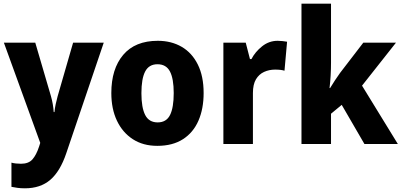

<svg xmlns="http://www.w3.org/2000/svg" viewBox="-20 -780 2175 1040"><path d="M1 -549H171L256 -259Q268 -217 271 -173H275Q277 -194 281.5 -215Q286 -236 292 -258L376 -549H542L339 50Q306 148 252.5 194Q199 240 115 240Q92 240 74.5 237.5Q57 235 42 232V101Q52 104 66 105.5Q80 107 94 107Q135 107 156 83Q177 59 192 13L198 -6Z M1083 -276Q1083 -191 1055 -126.5Q1027 -62 971 -26Q915 10 832 10Q755 10 699.5 -26Q644 -62 613.5 -126Q583 -190 583 -276Q583 -407 647.5 -483Q712 -559 835 -559Q908 -559 964 -526.5Q1020 -494 1051.5 -430.5Q1083 -367 1083 -276ZM746 -275Q746 -197 766.5 -157Q787 -117 834 -117Q881 -117 901 -157Q921 -197 921 -276Q921 -354 900.5 -393Q880 -432 833 -432Q787 -432 766.5 -393Q746 -354 746 -275Z M1484 -559Q1496 -559 1510 -557.5Q1524 -556 1535 -554L1521 -397Q1502 -403 1470 -403Q1438 -403 1410.5 -390.5Q1383 -378 1366.5 -350.5Q1350 -323 1350 -276V0H1190V-549H1311L1334 -460H1342Q1362 -499 1399.5 -529Q1437 -559 1484 -559Z M1773 -440Q1773 -407 1771 -371.5Q1769 -336 1765 -303H1768Q1780 -323 1794.5 -345Q1809 -367 1822 -385L1948 -549H2125L1941 -316L2135 0H1954L1831 -212L1773 -164V0H1613V-760H1773Z"/></svg>

Font: Noto Sans Arabic SemCond ExtBd
Style: Regular
Weight: 800
Width: 4
Designer: Monotype Design Team, Nadine Chahine, Nizar Qandah and Khaled Hosny
Foundry: Monotype Imaging Inc.
Version: Version 2.012; ttfautohint (v1.8.4.7-5d5b)